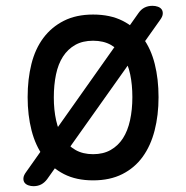

<svg xmlns="http://www.w3.org/2000/svg" viewBox="-20 -610 640 660"><path d="M300 10Q242 10 200 -11.5Q158 -33 130 -71Q102 -109 88.5 -161.5Q75 -214 75 -276Q75 -338 88 -390Q101 -442 129 -479.5Q157 -517 199.5 -538.5Q242 -560 300 -560Q359 -560 401.5 -538.5Q444 -517 471.5 -479.5Q499 -442 512 -390Q525 -338 525 -276Q525 -214 511.5 -161.5Q498 -109 470.5 -71Q443 -33 400.5 -11.5Q358 10 300 10ZM300 -80Q335 -80 360.5 -94.5Q386 -109 402.5 -134.5Q419 -160 427 -196.5Q435 -233 435 -276Q435 -319 427.5 -354.5Q420 -390 403.5 -415.5Q387 -441 361.5 -455.5Q336 -470 300 -470Q264 -470 238.5 -455.5Q213 -441 196.5 -415.5Q180 -390 172.5 -354Q165 -318 165 -275Q165 -232 173 -196Q181 -160 197.5 -134.5Q214 -109 239.5 -94.5Q265 -80 300 -80ZM95 30Q86 30 77.5 27Q69 24 64.5 18Q60 12 60.5 2.5Q61 -7 70 -19L456 -565Q465 -578 477 -584Q489 -590 504 -590Q514 -590 522.5 -587Q531 -584 535.5 -578Q540 -572 539.5 -562.5Q539 -553 530 -541L142 6Q133 18 121.5 24Q110 30 95 30Z"/></svg>

Font: Maple Mono
Style: Regular
Weight: 400
Monospace: yes
Designer: subframe7536
Version: Version 7.300